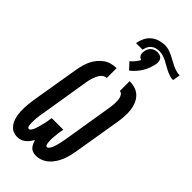

<svg xmlns="http://www.w3.org/2000/svg" viewBox="-321 -1120 1198 1198"><g transform="rotate(45 278.0 -521.0)"><path d="M275 8Q261 8 248 3.5Q235 -1 226.5 -10.5Q218 -20 212.5 -32Q207 -44 203 -57Q195 -44 186 -32Q177 -20 165 -10.5Q153 -1 138.5 3.5Q124 8 110 8Q92 8 75.5 1Q59 -6 47.5 -19Q36 -32 29 -48Q22 -64 18.5 -81.5Q15 -99 14 -117Q13 -135 13.5 -153.5Q14 -172 16 -190.5Q18 -209 21 -228L75 -552Q79 -574 85 -596Q91 -618 101 -638.5Q111 -659 126 -677.5Q141 -696 160 -709.5Q179 -723 201 -729Q223 -735 246 -735V-648Q234 -648 223.5 -641.5Q213 -635 206 -625.5Q199 -616 194 -605Q189 -594 185 -583Q181 -572 178.5 -561Q176 -550 174 -538L121 -213Q120 -206 118.5 -199Q117 -192 116 -184.5Q115 -177 114.5 -170Q114 -163 113 -156Q112 -149 112 -141.5Q112 -134 112 -127Q112 -120 112 -113Q112 -106 113 -99Q114 -92 117 -85.5Q120 -79 128 -79Q134 -79 138.5 -85Q143 -91 146 -96.5Q149 -102 151.5 -108Q154 -114 156 -120.5Q158 -127 160 -133Q162 -139 163.5 -145.5Q165 -152 166.5 -158Q168 -164 169.5 -170.5Q171 -177 172.5 -183Q174 -189 175 -195.5Q176 -202 177 -208Q178 -214 179 -221L181 -228H282L281 -221Q280 -213 278.5 -205.5Q277 -198 276 -190.5Q275 -183 274.5 -175.5Q274 -168 273 -160.5Q272 -153 271.5 -145Q271 -137 271 -130Q271 -123 271.5 -115.5Q272 -108 273 -100.5Q274 -93 277 -86Q280 -79 287 -79Q294 -79 298.5 -84.5Q303 -90 306.5 -96Q310 -102 312.5 -108.5Q315 -115 317 -121Q319 -127 321 -133.5Q323 -140 324.5 -146Q326 -152 327.5 -158.5Q329 -165 330 -171.5Q331 -178 332.5 -184Q334 -190 335 -197L388 -522Q390 -534 391.5 -546Q393 -558 393.5 -570.5Q394 -583 393.5 -595Q393 -607 390 -618Q387 -629 380 -638.5Q373 -648 361 -648V-735Q387 -735 411.5 -727Q436 -719 453 -701.5Q470 -684 479.5 -660.5Q489 -637 492 -612Q495 -587 493.5 -560.5Q492 -534 488 -507L434 -183Q430 -161 424.5 -139.5Q419 -118 410 -97.5Q401 -77 388 -57.5Q375 -38 357.5 -23Q340 -8 318.5 0Q297 8 275 8ZM221 -931Q225 -955 236 -978.5Q247 -1002 266.5 -1018.5Q286 -1035 310.5 -1042.5Q335 -1050 359 -1050Q377 -1050 394.5 -1044.5Q412 -1039 427.5 -1031.5Q443 -1024 458 -1015.5Q473 -1007 488.5 -999.5Q504 -992 521 -986.5Q538 -981 556 -981L548 -931Q531 -931 514.5 -936.5Q498 -942 483 -949.5Q468 -957 453.5 -965.5Q439 -974 424.5 -981.5Q410 -989 393.5 -994Q377 -999 359 -999Q345 -999 331 -995Q317 -991 305.5 -981.5Q294 -972 288 -958.5Q282 -945 279 -931ZM312 -779 272 -822Q287 -834 298.5 -848.5Q310 -863 319 -879Q311 -881 305 -886Q299 -891 295.5 -898.5Q292 -906 292 -914Q292 -922 293 -931Q295 -942 300 -952.5Q305 -963 314 -971Q323 -979 334.5 -982.5Q346 -986 357 -986Q368 -986 378 -982.5Q388 -979 394.5 -971Q401 -963 402.5 -952.5Q404 -942 403 -931Q399 -909 391.5 -888Q384 -867 372.5 -847.5Q361 -828 345.5 -810.5Q330 -793 312 -779Z"/></g></svg>

Font: Iosevka Slab Oblique
Style: Bold
Weight: 700
Italic angle: -9°
Monospace: yes
Designer: Belleve Invis
Foundry: Belleve Invis
Version: Version 11.1.1; ttfautohint (v1.8.3)